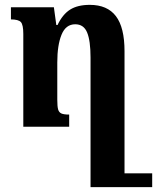

<svg xmlns="http://www.w3.org/2000/svg" viewBox="-20 -522 647 791"><path d="M607 192V249H389H353V-285Q353 -354 339 -388Q325 -422 290 -422Q251 -422 233.5 -379Q216 -336 216 -265V-111Q216 -83 219.5 -71Q223 -59 233 -54.5Q243 -50 265 -50V0H76V-382Q76 -420 66 -431Q56 -442 25 -442V-492H202L212 -419H217Q238 -463 269 -482.5Q300 -502 350 -502Q422 -502 457.5 -455.5Q493 -409 493 -311V192Z"/></svg>

Font: Noto Serif Armenian SmBd Narrow
Style: Regular
Weight: 600
Width: 4
Designer: Monotype Design team
Foundry: Monotype Imaging Inc.
Version: Version 1.000